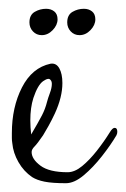

<svg xmlns="http://www.w3.org/2000/svg" viewBox="-20 -430 287 437"><path d="M245 -122Q232 -100 212 -74.5Q192 -49 170.5 -31Q149 -13 130 -13Q99 -13 81.5 -16.5Q64 -20 53 -27Q34 -40 22 -61Q10 -82 8 -104Q7 -110 7 -116Q7 -122 7 -127Q7 -186 30 -231Q53 -276 95 -285Q108 -287 115 -274.5Q122 -262 122 -241Q122 -209 105 -172Q98 -157 90.5 -143.5Q83 -130 78 -122Q65 -103 58.5 -96.5Q52 -90 52 -84Q52 -68 72 -53Q92 -38 134 -38Q150 -38 167 -52Q184 -66 200.5 -87Q217 -108 230 -129Q236 -139 241 -139Q247 -139 247 -130Q247 -126 245 -122ZM95 -248Q91 -254 78.5 -245.5Q66 -237 56 -207Q49 -185 49 -156Q49 -148 49.5 -140Q50 -132 51 -124Q68 -153 75.5 -167.5Q83 -182 87 -198Q89 -206 93.5 -218Q98 -230 98 -239Q98 -245 95 -248ZM111 -386Q111 -373 100 -361.5Q89 -350 75 -350Q63 -350 55 -358.5Q47 -367 47 -379Q47 -396 59 -403Q71 -410 85 -410Q96 -410 103.5 -404Q111 -398 111 -386ZM197 -386Q197 -373 186 -361.5Q175 -350 161 -350Q149 -350 141 -358.5Q133 -367 133 -379Q133 -396 145 -403Q157 -410 171 -410Q182 -410 189.5 -404Q197 -398 197 -386Z"/></svg>

Font: Ingrid Darling
Style: Regular
Weight: 400
Designer: Robert E. Leuschke
Foundry: Robert E. Leuschke
Version: Version 1.010; ttfautohint (v1.8.3)